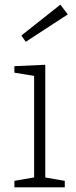

<svg xmlns="http://www.w3.org/2000/svg" viewBox="-20 -807 327 827"><path d="M175 -35 167 -44 259 -28V0H42V-28L134 -44L127 -35V-487L134 -479L42 -494V-522L175 -528ZM91 -627 72 -654 240 -787 272 -745Z"/></svg>

Font: Bitter Thin Light
Style: Regular
Weight: 300
Version: Version 2.002